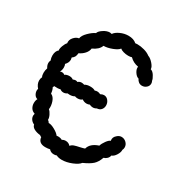

<svg xmlns="http://www.w3.org/2000/svg" viewBox="-166 -848 932 974"><g transform="rotate(30 300.0 -361.5)"><path d="M24 -439Q24 -452 28 -462Q32 -472 39 -476Q37 -487 43.5 -504.5Q50 -522 58 -530Q55 -549 68.5 -564.5Q82 -580 98 -582Q100 -599 120.5 -619.5Q141 -640 159 -648Q162 -660 181.5 -673Q201 -686 219 -686Q222 -686 230 -684Q239 -698 262 -708.5Q285 -719 309 -719Q340 -719 357 -703L369 -704Q389 -704 410.5 -698Q432 -692 446 -681Q461 -676 476.5 -658Q492 -640 491 -628Q504 -625 514.5 -608Q525 -591 526 -581Q530 -574 530 -566Q530 -552 519 -542.5Q508 -533 494 -533Q472 -533 461 -556Q448 -559 437 -576Q426 -593 429 -607Q399 -612 378 -633Q371 -630 357 -630Q343 -630 329 -634Q315 -638 309 -644Q301 -632 273.5 -621.5Q246 -611 224 -611Q215 -585 179 -569Q177 -552 164 -537.5Q151 -523 133 -515Q132 -502 128 -494Q124 -486 114 -479Q116 -471 116 -467Q116 -449 101 -434Q105 -427 105 -415Q105 -400 98 -387Q102 -390 109 -390Q119 -390 125 -384Q135 -392 152 -392Q166 -392 174 -385Q184 -389 190 -389Q195 -389 201 -386Q210 -394 222 -394Q229 -394 238 -391Q249 -399 270 -399Q289 -399 299 -392Q305 -395 313 -395Q322 -395 332 -390Q343 -396 352 -396Q367 -396 377 -383.5Q387 -371 387 -355Q387 -341 378.5 -330.5Q370 -320 353 -319Q344 -313 333 -313Q323 -313 313 -318Q305 -314 296 -314Q281 -314 269 -323Q260 -314 243 -314Q235 -314 227 -317Q216 -310 199 -310Q191 -310 187 -311Q177 -304 166 -304Q154 -304 146 -311Q132 -307 110 -309Q108 -303 106 -300Q113 -289 115 -268Q132 -261 140 -238Q148 -215 145 -194Q154 -187 161.5 -171.5Q169 -156 168 -145Q175 -141 179 -133Q193 -134 215.5 -121.5Q238 -109 246 -97Q249 -98 254 -98Q269 -98 279 -92Q288 -98 300 -98Q317 -98 328 -85Q335 -94 346.5 -98Q358 -102 378 -106Q396 -110 404 -113Q413 -147 459 -162Q463 -176 475.5 -193Q488 -210 497 -212Q495 -223 498.5 -231.5Q502 -240 512 -248Q523 -257 535 -257Q551 -257 563 -245.5Q575 -234 575 -218Q575 -209 571 -202Q572 -188 561 -170.5Q550 -153 537 -149Q535 -138 527 -130Q519 -122 508 -119Q498 -90 481 -74.5Q464 -59 428 -43Q418 -29 387.5 -16.5Q357 -4 329 -4Q310 -4 297 -11Q290 -8 281 -8Q262 -8 252 -21Q240 -18 225 -18Q185 -18 182 -52Q176 -54 172 -58Q151 -60 136 -68Q121 -76 119 -89Q107 -94 99.5 -104Q92 -114 92 -127Q92 -130 94 -138Q78 -143 70.5 -155.5Q63 -168 63 -183Q63 -199 69 -209Q57 -212 50.5 -223Q44 -234 44 -246Q44 -250 46 -256Q29 -275 29 -296Q29 -308 34 -317Q29 -326 29 -341Q29 -356 34 -369Q25 -383 25 -396Q25 -405 29 -412Q24 -425 24 -439Z"/></g></svg>

Font: Pangolin
Style: Regular
Weight: 400
Designer: Kevin Burke
Foundry: Google, Inc.
Version: Version 1.101